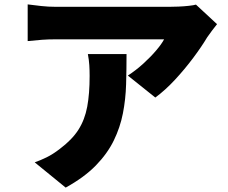

<svg xmlns="http://www.w3.org/2000/svg" viewBox="-20 -787 1040 874"><path d="M968 -677Q959 -666 945 -647.5Q931 -629 923 -617Q898 -575 859.5 -523.5Q821 -472 776.5 -424Q732 -376 687 -343L562 -443Q599 -467 632.5 -497.5Q666 -528 691 -557.5Q716 -587 727 -608H233Q200 -608 172.5 -606Q145 -604 106 -600V-767Q137 -763 168.5 -759.5Q200 -756 233 -756H752Q769 -756 793 -757Q817 -758 839.5 -760.5Q862 -763 872 -766ZM556 -541Q556 -471 554 -403Q552 -335 539.5 -271Q527 -207 498 -147.5Q469 -88 416.5 -34Q364 20 279 67L138 -48Q164 -57 192.5 -71Q221 -85 252 -109Q308 -151 337 -196.5Q366 -242 377 -301Q388 -360 388 -441Q388 -467 386.5 -490.5Q385 -514 380 -541Z"/></svg>

Font: Source Han Sans CN Heavy
Style: Regular
Weight: 900
Designer: Ryoko NISHIZUKA 西塚涼子 (kana, bopomofo & ideographs); Paul D. Hunt (Latin, Greek & Cyrillic); Sandoll Communications 산돌커뮤니
Foundry: Adobe
Version: Version 2.000;hotconv 1.0.107;makeotfexe 2.5.65593